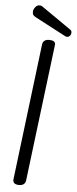

<svg xmlns="http://www.w3.org/2000/svg" viewBox="-68 -1108 465 1156"><g transform="rotate(5 164.0 -530.0)"><path d="M134 -18Q130 14 93.5 14Q57 14 57 -14Q57 -17 158 -840Q162 -872 199 -872Q236 -872 236 -848Q236 -845 134 -18ZM320 -944Q328 -939 328 -927.5Q328 -916 321 -908Q314 -900 306 -900Q298 -900 294 -902L106 -1001Q94 -1008 90 -1013.5Q86 -1019 86 -1032.5Q86 -1046 97 -1060Q108 -1074 120.5 -1074Q133 -1074 137 -1071Z"/></g></svg>

Font: Kite One
Style: Regular
Weight: 400
Designer: Eduardo Rodriguez Tunni
Foundry: Eduardo Rodriguez Tunni
Version: Version 1.001